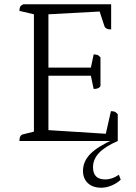

<svg xmlns="http://www.w3.org/2000/svg" viewBox="-20 -661 636 900"><path d="M71 0Q71 -27 87 -31L139 -44V-594L71 -610Q71 -622 74.5 -629Q78 -636 90 -641H501V-523Q474 -523 469 -540L447 -607L207 -594V-344H406L419 -406Q428 -406 436 -403.5Q444 -401 451 -392V-257Q444 -248 435.5 -246Q427 -244 419 -244L406 -306H207V-51L476 -34L500 -140Q513 -140 520 -136Q527 -132 532 -125V0ZM455 219Q415 219 392 197.5Q369 176 369 140Q369 95 404.5 59.5Q440 24 518 -10L532 0Q472 26 444 56Q416 86 416 123Q416 180 473 180Q507 180 537 158L546 181Q530 197 504.5 208Q479 219 455 219Z"/></svg>

Font: Petrona Light
Style: Regular
Weight: 300
Designer: Ringo R. Seeber
Foundry: Ringo R. Seeber
Version: Version 2.001; ttfautohint (v1.8.3)